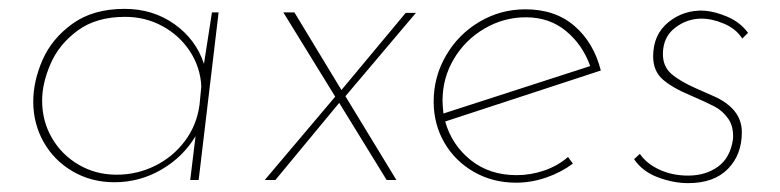

<svg xmlns="http://www.w3.org/2000/svg" viewBox="-20 -406 1759 433"><path d="M473 -378 428 0H409L421 -99Q393 -52 344 -23.5Q295 5 238 5Q186 5 144 -19.5Q102 -44 78.5 -85.5Q55 -127 55 -177Q55 -223 76 -271Q97 -319 143.5 -352.5Q190 -386 261 -386Q325 -386 373.5 -351.5Q422 -317 440 -262L458 -378ZM434 -211Q432 -254 408.5 -290Q385 -326 346.5 -347Q308 -368 262 -368Q197 -368 155 -337Q113 -306 94 -262Q75 -218 75 -179Q75 -133 97 -95Q119 -57 157.5 -34.5Q196 -12 243 -12Q289 -12 329.5 -32Q370 -52 397 -88Q424 -124 430 -170Z M759 -189 874 0H852L745 -174L601 0H577L736 -188L619 -378H644L750 -203L895 -377H918Z M1145 -11Q1177 -11 1207.5 -21.5Q1238 -32 1261 -52L1272 -37Q1245 -17 1211.5 -5.5Q1178 6 1144 6Q1091 6 1048.5 -18.5Q1006 -43 982 -84.5Q958 -126 958 -177Q958 -233 986 -281Q1014 -329 1061.5 -357Q1109 -385 1165 -385Q1232 -385 1275.5 -347.5Q1319 -310 1335 -247L984 -132Q999 -79 1041.5 -45Q1084 -11 1145 -11ZM1166 -367Q1116 -367 1072.5 -341.5Q1029 -316 1003.5 -273Q978 -230 978 -179Q978 -170 980 -150L1311 -257Q1294 -305 1256.5 -336Q1219 -367 1166 -367Z M1532 7Q1499 7 1464 -6Q1429 -19 1410 -47L1423 -59Q1438 -37 1467 -23.5Q1496 -10 1532 -10Q1571 -10 1599 -30Q1627 -50 1633 -92Q1635 -120 1622.5 -138Q1610 -156 1592 -165.5Q1574 -175 1537 -191Q1496 -208 1474.5 -227Q1453 -246 1453 -279Q1453 -328 1487.5 -356Q1522 -384 1568 -382Q1593 -380 1621 -368Q1649 -356 1667 -332L1654 -319Q1640 -341 1613 -352.5Q1586 -364 1562 -364Q1529 -364 1502 -343Q1475 -322 1475 -284Q1475 -256 1494 -239.5Q1513 -223 1549 -207Q1555 -204 1587.5 -190Q1620 -176 1636.5 -155.5Q1653 -135 1653 -108Q1653 -57 1621.5 -25Q1590 7 1532 7Z"/></svg>

Font: Josefin Sans Thin
Style: Italic
Weight: 200
Italic angle: -7°
Designer: Santiago Orozco
Foundry: Typemade
Version: Version 2.000